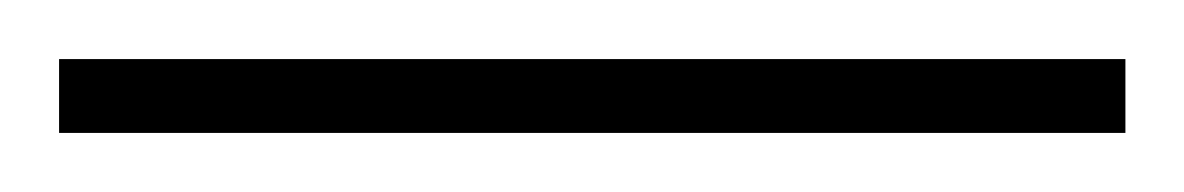

<svg xmlns="http://www.w3.org/2000/svg" viewBox="-22 -23 401 65"><path d="M-2 22V-3H359V22Z"/></svg>

Font: Noto Sans Telugu UI ExtraCondensed Thin
Style: Regular
Weight: 100
Width: 2
Designer: Jelle Bosma - Monotype Design Team
Foundry: Monotype Imaging Inc.
Version: Version 2.006; ttfautohint (v1.8.4.7-5d5b)